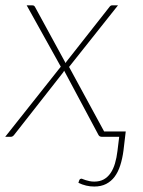

<svg xmlns="http://www.w3.org/2000/svg" viewBox="-36 -513 536 720"><path d="M435.5 -20 427 52Q423 82 415 107Q407 132 394 149.5Q381 167 362 176.8Q343 186.5 317.5 186.5Q286.5 186.5 258 172.5L261 163.5Q262.5 159.5 264.8 158.2Q267 157 269 157Q271 157 275 158.8Q279 160.5 285.2 162.5Q291.5 164.5 299.5 166.2Q307.5 168 317.5 168Q338 168 353 159.8Q368 151.5 378.5 136.2Q389 121 395.2 99.8Q401.5 78.5 404.5 53L411 0H346Q336.5 0 333 -7.5L204.5 -248Q203.5 -245.5 202 -243.2Q200.5 -241 198.5 -238.5L16.5 -6.5Q14 -3.5 11.2 -1.8Q8.5 0 4.5 0H-16.5L192 -263L64 -493H83.5Q88.5 -493 90.8 -491.8Q93 -490.5 95 -487.5L210 -276.5Q212 -281 216 -285.5L374.5 -487Q378.5 -493 384.5 -493H406.5L223 -262L354.5 -20Z"/></svg>

Font: Lato ExtraLight
Style: Italic
Weight: 275
Italic angle: -7°
Designer: Lukasz Dziedzic with Adam Twardoch and Botio Nikoltchev
Foundry: tyPoland Lukasz Dziedzic
Version: Version 2.015; 2015-08-06; http://www.latofonts.com/